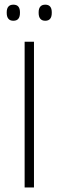

<svg xmlns="http://www.w3.org/2000/svg" viewBox="-20 -822 257 842"><path d="M129 0H88V-639H129ZM38.5 -731Q24 -731 16.8 -739.8Q9.5 -748.5 9.5 -765V-768.5Q9.5 -784.5 16.8 -793Q24 -801.5 38.5 -801.5Q53.5 -801.5 60.5 -793Q67.5 -784.5 67.5 -768.5V-765Q67.5 -748.5 60.5 -739.8Q53.5 -731 38.5 -731ZM178.5 -731Q164 -731 156.8 -739.8Q149.5 -748.5 149.5 -765V-768.5Q149.5 -784.5 156.8 -793Q164 -801.5 178.5 -801.5Q193 -801.5 200 -793Q207 -784.5 207 -768.5V-765Q207 -748.5 200 -739.8Q193 -731 178.5 -731Z"/></svg>

Font: Anek Bangla ExtraLight
Style: Regular
Weight: 250
Designer: Sulekha Rajkumar (Bangla), Yesha Goshar (Latin)
Foundry: Ek Type
Version: Version 1.003